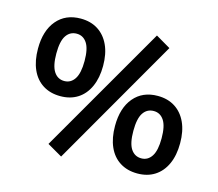

<svg xmlns="http://www.w3.org/2000/svg" viewBox="-107 -868 1169 1031"><g transform="rotate(15 478.0 -352.5)"><path d="M314 28 231 -20 643 -733 725 -685ZM225 -284Q169 -284 128 -310Q87 -336 65.5 -384.5Q44 -433 44 -500Q44 -600 92.5 -657.5Q141 -715 225 -715Q281 -715 321.5 -689Q362 -663 384 -615Q406 -567 406 -500Q406 -434 384 -385Q362 -336 321.5 -310Q281 -284 225 -284ZM225 -368Q261 -368 282 -400Q303 -432 303 -500Q303 -568 282 -599.5Q261 -631 225 -631Q188 -631 167 -600Q146 -569 146 -500Q146 -432 167 -400Q188 -368 225 -368ZM732 10Q676 10 635 -16Q594 -42 572.5 -90.5Q551 -139 551 -206Q551 -306 599.5 -363.5Q648 -421 732 -421Q788 -421 828.5 -395Q869 -369 891 -321Q913 -273 913 -206Q913 -139 891 -90.5Q869 -42 828.5 -16Q788 10 732 10ZM732 -74Q768 -74 789 -106Q810 -138 810 -206Q810 -274 789 -305.5Q768 -337 732 -337Q695 -337 674 -306Q653 -275 653 -206Q653 -137 674 -105.5Q695 -74 732 -74Z"/></g></svg>

Font: Nunito Sans 10pt
Style: Bold
Weight: 700
Designer: Vernon Adams
Foundry: Vernon Adams
Version: Version 3.101;gftools[0.9.27]